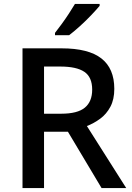

<svg xmlns="http://www.w3.org/2000/svg" viewBox="-20 -961 675 981"><path d="M295 -714Q432 -714 498 -662.5Q564 -611 564 -507Q564 -453 544 -415.5Q524 -378 492 -354.5Q460 -331 424 -317L625 0H499L327 -288H205V0H95V-714ZM288 -621H205V-380H293Q376 -380 413.5 -411Q451 -442 451 -503Q451 -567 411 -594Q371 -621 288 -621ZM489 -931Q474 -913 446.5 -884Q419 -855 388 -827Q357 -799 333 -781H261V-793Q276 -812 295 -838Q314 -864 332 -891.5Q350 -919 363 -941H489Z"/></svg>

Font: Noto Sans Thaana Medium
Style: Regular
Weight: 500
Designer: David Williams
Foundry: Google Inc.
Version: Version 3.001; ttfautohint (v1.8.4.7-5d5b)